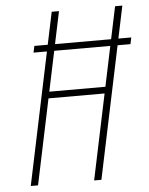

<svg xmlns="http://www.w3.org/2000/svg" viewBox="-52 -772 631 815"><g transform="rotate(-5 263.0 -364.5)"><path d="M46 0 199 -729H230L77 0ZM316 0 469 -729H500L347 0ZM147 -364 153 -392H406L400 -364ZM107 -563 113 -591H526L520 -563Z"/></g></svg>

Font: Hubot Sans Condensed ExtraLight
Style: Italic
Weight: 200
Width: 3
Italic angle: -12.0243°
Designer: Deni Anggara
Foundry: GitHub, Inc., Subsidiary of Microsoft Corporation
Version: Version 2.000